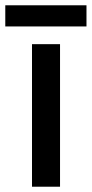

<svg xmlns="http://www.w3.org/2000/svg" viewBox="-38 -706 347 726"><path d="M289 -686H-18V-606H289ZM189 0V-539H83V0Z"/></svg>

Font: Noto Sans Bengali UI Medium
Style: Regular
Weight: 500
Designer: Jelle Bosma - Monotype Design Team
Foundry: Monotype Imaging Inc.
Version: Version 2.003